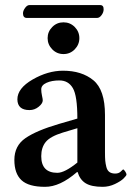

<svg xmlns="http://www.w3.org/2000/svg" viewBox="-20 -720 516 750"><path d="M358.9 -649.9H85Q69.8 -649.9 69.8 -668Q69.8 -677.7 77.9 -689Q85.9 -700.2 95.2 -700.2H371.1Q385.3 -700.2 384.8 -683.1Q384.8 -671.9 376.7 -660.9Q368.7 -649.9 358.9 -649.9ZM280.8 -47.9Q213.9 10.3 155.8 9.8Q91.8 9.8 64 -16.1Q36.1 -42 36.1 -95.2Q36.1 -150.4 79.1 -180.2Q122.1 -210 210 -235.8L282.2 -256.8Q282.2 -345.7 264.6 -375.7Q247.1 -405.8 211.9 -405.8Q182.1 -405.8 161.6 -396.5Q141.1 -387.2 141.1 -371.1Q141.1 -359.9 144 -346.4Q147 -333 147 -328.1Q147 -315.9 131.1 -303Q115.2 -290 95.2 -290Q48.3 -290 47.9 -332Q47.9 -375 107.4 -409.4Q167 -443.8 226.1 -443.8Q299.3 -443.8 344.7 -406.5Q390.1 -369.1 390.1 -271V-126Q390.1 -104 391.1 -92.5Q392.1 -81.1 395.5 -67.6Q398.9 -54.2 407.5 -48.1Q416 -42 429.9 -42Q443.8 -42 451.9 -50Q460 -58.1 460.9 -58.1Q463.9 -58.1 469 -50.5Q474.1 -43 474.1 -38.1Q474.1 -34.2 463.1 -23.2Q452.1 -12.2 429 -1.2Q405.8 9.8 380.9 9.8Q336.9 9.8 314.5 -4.2Q292 -18.1 283.2 -47.9ZM282.2 -85V-219.2L225.1 -202.1Q176.3 -187 158.7 -165.5Q141.1 -144 141.1 -109.9Q141.1 -44.9 204.1 -44.9Q232.4 -44.9 282.2 -85ZM184.1 -527.3Q166 -545.9 166 -571Q166 -596.2 184.1 -614.5Q202.1 -632.8 228 -632.8Q253.9 -632.8 272 -614.5Q290 -596.2 290 -571Q290 -545.9 272 -527.3Q253.9 -508.8 228 -508.8Q202.1 -508.8 184.1 -527.3Z"/></svg>

Font: Linux Libertine
Style: Semibold
Weight: 600
Designer: Philipp H. Poll
Foundry: Philipp H. Poll
Version: Version 5.1.2 ; ttfautohint (v0.9)